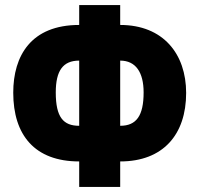

<svg xmlns="http://www.w3.org/2000/svg" viewBox="-20 -734 783 754"><path d="M452 -714H291V-636C102 -636 32 -515 32 -370C32 -204 116 -100 291 -100V0H452V-100C621 -100 711 -206 711 -369C711 -522 621 -636 452 -636ZM291 -496V-240C229 -240 199 -273 199 -371C199 -456 227 -496 291 -496ZM452 -496C513 -496 544 -450 544 -371C544 -280 516 -240 452 -240Z"/></svg>

Font: Noto Sans Armenian ExtraCondensed Black
Style: Regular
Weight: 900
Width: 2
Designer: Monotype Design Team
Foundry: Monotype Imaging Inc.
Version: Version 2.008